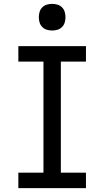

<svg xmlns="http://www.w3.org/2000/svg" viewBox="-20 -974 540 994"><path d="M75 0V-80H205V-655H75V-735H425V-655H295V-80H425V0ZM250 -816Q236 -816 222.5 -820Q209 -824 199 -834Q189 -844 185 -857.5Q181 -871 181 -885Q181 -899 185 -912.5Q189 -926 199 -936Q209 -946 222.5 -950Q236 -954 250 -954Q264 -954 277.5 -950Q291 -946 301 -936Q311 -926 315 -912.5Q319 -899 319 -885Q319 -871 315 -857.5Q311 -844 301 -834Q291 -824 277.5 -820Q264 -816 250 -816Z"/></svg>

Font: Iosevka Fixed Medium
Style: Regular
Weight: 500
Monospace: yes
Designer: Belleve Invis
Foundry: Belleve Invis
Version: Version 32.3.0